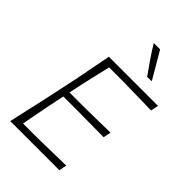

<svg xmlns="http://www.w3.org/2000/svg" viewBox="-279 -1079 1188 1188"><g transform="rotate(45 315.0 -485.0)"><path d="M49.5 0Q63 -62 75.8 -117.2Q88.5 -172.5 103 -238L153 -472Q166 -540 177 -596.5Q188 -653 199.5 -713H629.5L619 -662.5Q566.5 -663.5 507 -665Q447.5 -666.5 367 -667.5H247Q236 -619 225 -572Q214 -525 201.5 -470L183.5 -384.5H316.5Q387 -385.5 438.8 -386.5Q490.5 -387.5 539 -388L528.5 -338Q477.5 -338 426.2 -338.8Q375 -339.5 305.5 -340H174L154 -243.5Q143 -188.5 134 -141.2Q125 -94 116 -45.5H242Q310.5 -46.5 371.5 -48Q432.5 -49.5 489.5 -50.5L479 0ZM455 -792.5Q424 -836 393.5 -880.5Q363 -925 336 -969.5H391.5Q417.5 -925.5 443.2 -881.5Q469 -837.5 494.5 -793.5Z"/></g></svg>

Font: Commissioner Loud ExtraLight
Style: Italic
Weight: 200
Italic angle: -12°
Designer: Kostas Bartsokas
Foundry: Kostas Bartsokas
Version: Version 1.000; ttfautohint (v1.8.3)